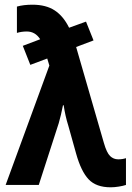

<svg xmlns="http://www.w3.org/2000/svg" viewBox="-20 -787 561 817"><path d="M4 0 190 -508 181 -538 109 -511 77 -592 151 -620Q130 -653 94 -653Q72 -653 52 -647V-759Q80 -767 118 -767Q176 -767 213 -742.5Q250 -718 274 -669L346 -695L378 -615L304 -587L422 -179Q434 -137 448.5 -123Q463 -109 483 -109Q501 -109 516 -114V0Q504 4 485.5 7Q467 10 451 10Q389 10 357 -24Q325 -58 304 -133L271 -251Q264 -273 259 -295.5Q254 -318 251 -339H248Q244 -319 239.5 -299.5Q235 -280 230 -263L145 0Z"/></svg>

Font: Noto Sans Condensed
Style: Bold
Weight: 700
Width: 3
Designer: Monotype Design Team
Foundry: Monotype Imaging Inc.
Version: Version 2.013; ttfautohint (v1.8.4.7-5d5b)